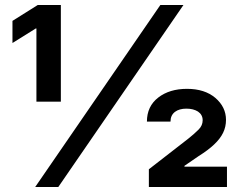

<svg xmlns="http://www.w3.org/2000/svg" viewBox="-20 -747 956 767"><path d="M212.9 0H120.6L620.6 -727.1H712.9ZM223.1 -340.8H125.5V-633.3H123L29.8 -575.2V-663.6L130.9 -727.1H223.1ZM886.7 0H574.7V-70.8L731.9 -192.9Q755.9 -211.9 773.4 -229.5Q789.6 -245.6 789.6 -266.6Q789.6 -288.6 771 -301.3Q752.4 -313 724.6 -313Q696.3 -313 679.2 -300.3Q661.1 -286.6 661.1 -261.2H566.9Q566.9 -322.3 612.3 -357.4Q657.2 -392.1 727.1 -392.1Q797.4 -392.1 840.3 -356Q882.8 -319.3 882.8 -268.1Q882.8 -240.2 871.1 -216.3Q859.4 -192.4 835.4 -169.9Q812 -147.5 772.9 -123L716.8 -84.5V-81.1H886.7Z"/></svg>

Font: My Font
Style: Bold
Weight: 500
Designer: Rasmus Andersson
Foundry: rsms
Version: Version 0.001